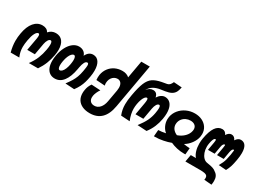

<svg xmlns="http://www.w3.org/2000/svg" viewBox="-41 -1673 3684 2739"><g transform="rotate(30 1801.0 -304.0)"><path d="M2.5 -176Q2.5 -237.5 14 -301.5Q35.5 -425.5 92 -492.2Q148.5 -559 230 -559Q304 -559 334 -504.5Q380.5 -559 451 -559Q522.5 -559 561.8 -508.8Q601 -458.5 601 -368Q601 -329 592.5 -279.5Q578 -199 550.8 -130.8Q523.5 -62.5 478 4.5H327.5Q382 -69.5 410.2 -139.5Q438.5 -209.5 452.5 -289Q461.5 -338.5 461.5 -373Q461.5 -402 455 -417.2Q448.5 -432.5 436 -432.5Q414 -432.5 396.8 -403.8Q379.5 -375 372.5 -336.5L339 -147H213.5L249 -346.5Q254.5 -375.5 254.5 -396Q254.5 -432.5 235.5 -432.5Q208.5 -432.5 185.2 -388.2Q162 -344 149 -270Q136.5 -199 136.5 -151Q136.5 -111 144.5 -73Q152.5 -35 170 4.5H28Q2.5 -89.5 2.5 -176Z M599.5 -191Q599.5 -232.5 608 -282.5Q622 -362.5 655 -425.2Q688 -488 734.2 -523.2Q780.5 -558.5 833 -558.5Q877.5 -558.5 909.2 -536.5Q941 -514.5 952 -476Q992 -558.5 1065 -558.5Q1127 -558.5 1160.5 -508Q1194 -457.5 1194 -368.5Q1194 -321 1184.5 -267.5Q1174.5 -211 1162.2 -168.8Q1150 -126.5 1129 -84.2Q1108 -42 1073.5 4.5L925 -4.5Q967.5 -62 990.5 -100Q1013.5 -138 1030 -181.8Q1046.5 -225.5 1057.5 -287L1059.5 -300.5Q1064.5 -329 1067 -347.8Q1069.5 -366.5 1069.5 -381Q1069.5 -419.5 1049 -419.5Q1023 -419.5 1006.5 -387.2Q990 -355 981 -305.5L974 -267.5Q950.5 -134 895 -61Q839.5 12 755.5 12Q706 12 671 -12.5Q636 -37 617.8 -82.5Q599.5 -128 599.5 -191ZM852 -281.5Q859 -323.5 859 -351Q859 -383.5 851 -400.8Q843 -418 828 -418Q809.5 -418 791.2 -399Q773 -380 758 -344.5Q743 -309 734.5 -261.5Q727.5 -219.5 727.5 -192.5Q727.5 -160.5 735.8 -143.5Q744 -126.5 759 -126.5Q778.5 -126.5 796.5 -144.8Q814.5 -163 829 -198Q843.5 -233 852 -281.5Z M1204.5 -7Q1204.5 -34.5 1209.5 -61.5Q1214.5 -93 1224.8 -119.2Q1235 -145.5 1256 -177L1405.5 -168Q1385.5 -140.5 1371.5 -108Q1357.5 -75.5 1353 -50.5Q1350.5 -38 1350.5 -22Q1350.5 18.5 1373.5 42Q1396.5 65.5 1438.5 65.5Q1491.5 65.5 1528.8 23.8Q1566 -18 1578.5 -89.5L1613.5 -286Q1617.5 -308 1617.5 -331Q1617.5 -380.5 1595.8 -407.2Q1574 -434 1538.5 -434Q1510.5 -434 1486.2 -420.5Q1462 -407 1445.8 -383Q1429.5 -359 1424 -328.5Q1421 -313 1421 -298.5Q1421 -280 1426.5 -258L1283 -267.5Q1281 -301.5 1281 -312Q1281 -332.5 1284.5 -353.5Q1295.5 -416.5 1331.5 -465Q1367.5 -513.5 1422.2 -540Q1477 -566.5 1543 -566.5Q1612.5 -566.5 1656 -527L1707 -814.5H1847L1718.5 -87.5Q1694 53 1623 122Q1552 191 1435 191Q1363.5 191 1311.8 167.2Q1260 143.5 1232.2 99Q1204.5 54.5 1204.5 -7Z M1810.5 -173.5Q1810.5 -240.5 1827 -331Q1852 -473 1883.2 -547.5Q1914.5 -622 1964.5 -656.8Q2014.5 -691.5 2104 -709L2186 -723.5Q2211 -728.5 2227 -746.2Q2243 -764 2256 -794.5L2390 -784.5Q2381.5 -748 2376.8 -733.2Q2372 -718.5 2363.5 -702Q2344.5 -668 2309.2 -648.5Q2274 -629 2214.5 -619.5L2140 -608.5Q2079 -599 2033.2 -573Q1987.5 -547 1957.5 -492.5Q1982 -523.5 2005.8 -536.5Q2029.5 -549.5 2058 -549.5Q2125 -549.5 2139 -473Q2162.5 -510 2192.8 -529.8Q2223 -549.5 2252.5 -549.5Q2295 -549.5 2326 -527Q2357 -504.5 2373.5 -461.2Q2390 -418 2390 -357.5Q2390 -314.5 2381 -262.5Q2368 -187.5 2340.2 -122Q2312.5 -56.5 2265.5 4.5L2113.5 -4.5Q2175.5 -85.5 2205.2 -147Q2235 -208.5 2247.5 -279Q2257 -333.5 2257 -363.5Q2257 -409.5 2236 -409.5Q2214 -409.5 2196.8 -380.8Q2179.5 -352 2172 -309L2139.5 -123.5H2010L2044.5 -319Q2051 -355 2051 -377Q2051 -393 2047.2 -401.2Q2043.5 -409.5 2035 -409.5Q2019 -409.5 2003.5 -391.2Q1988 -373 1975 -339Q1962 -305 1954 -259.5Q1947 -219 1947 -180.5Q1947 -137.5 1956.8 -92.2Q1966.5 -47 1988 4.5L1842.5 -4.5Q1826.5 -45 1818.5 -86Q1810.5 -127 1810.5 -173.5Z M2523.5 -106.5Q2485.5 -136.5 2462.5 -185.2Q2439.5 -234 2439.5 -288Q2439.5 -309.5 2443 -328.5Q2455 -394.5 2498.2 -447Q2541.5 -499.5 2605.5 -528.8Q2669.5 -558 2741 -558Q2809 -558 2862.5 -531.8Q2916 -505.5 2946 -458.8Q2976 -412 2976 -352Q2976 -333 2972 -309Q2961.5 -249 2919.5 -191.5Q2877.5 -134 2821 -101.5Q2866.5 -92.5 2922 -90L2912.5 16.5L2892.5 17Q2827 17 2769 3.5Q2711 -10 2666 -31Q2613 -10.5 2543.8 3.2Q2474.5 17 2411 17L2394.5 16.5L2403.5 -90.5Q2460.5 -92.5 2523.5 -106.5ZM2577 -285.5Q2577 -245 2601.2 -212.2Q2625.5 -179.5 2671 -160Q2737 -182.5 2782 -227.8Q2827 -273 2837 -329.5Q2839 -339.5 2839 -351.5Q2839 -392.5 2811.2 -415.2Q2783.5 -438 2738 -438Q2699.5 -438 2665.5 -422.2Q2631.5 -406.5 2608.5 -377.5Q2585.5 -348.5 2579 -310Q2577 -298.5 2577 -285.5Z M3331 165Q3331 142 3319.8 128.8Q3308.5 115.5 3281.5 109.8Q3254.5 104 3204.5 104H2963.5L2984.5 -13.5H3069.5Q3039 -47 3023 -100.8Q3007 -154.5 3007 -217.5Q3007 -261.5 3014.5 -305Q3037 -433.5 3080.5 -496.8Q3124 -560 3191 -560Q3218 -560 3236.5 -545.5Q3255 -531 3265 -506Q3299.5 -560 3343.5 -560Q3369 -560 3387.2 -545.2Q3405.5 -530.5 3415.5 -505.5Q3451.5 -560 3496.5 -560Q3548.5 -560 3575.2 -519.8Q3602 -479.5 3602 -402Q3602 -349 3590.5 -285.5Q3577.5 -212.5 3565 -172.2Q3552.5 -132 3526 -80.5L3401.5 -89.5Q3423.5 -128.5 3435.8 -156Q3448 -183.5 3456.8 -216Q3465.5 -248.5 3475 -301.5Q3485 -360 3485 -375Q3485 -382.5 3483.2 -384.5Q3481.5 -386.5 3477.5 -386.5Q3464.5 -386.5 3455 -370.5Q3445.5 -354.5 3440 -324.5L3418.5 -200.5H3308.5L3332 -334.5Q3337 -361 3337 -375.5Q3337 -382.5 3335.8 -384.5Q3334.5 -386.5 3331.5 -386.5Q3319 -386.5 3308 -372.8Q3297 -359 3291 -324.5L3269.5 -200.5H3159.5L3183 -334.5Q3187 -355 3187 -369Q3187 -386.5 3179 -386.5Q3169.5 -386.5 3161.2 -380Q3153 -373.5 3144 -351.2Q3135 -329 3127.5 -285.5Q3122.5 -259 3122.5 -231Q3122.5 -181 3137.8 -138.5Q3153 -96 3179.2 -68.5Q3205.5 -41 3237.5 -35Q3308 -24.5 3342.2 -12.8Q3376.5 -1 3395.5 17.5Q3426.5 36.5 3441.8 66.8Q3457 97 3457 141.5Q3457 170 3451 205L3328 195Q3331 178.5 3331 165Z"/></g></svg>

Font: JuliaMono ExtraBoldItalic
Style: Regular
Weight: 800
Italic angle: -9°
Monospace: yes
Designer: cormullion
Foundry: corm
Version: Version 0.049; ttfautohint (v1.8.4)